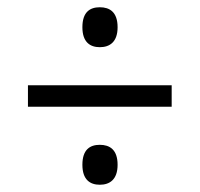

<svg xmlns="http://www.w3.org/2000/svg" viewBox="-20 -622 550 529"><path d="M255 -492C282 -492 304 -506 304 -547C304 -589 282 -602 255 -602C228 -602 207 -589 207 -547C207 -506 228 -492 255 -492ZM57 -328H453V-387H57ZM255 -113C282 -113 304 -127 304 -168C304 -210 282 -223 255 -223C228 -223 207 -210 207 -168C207 -127 228 -113 255 -113Z"/></svg>

Font: Noto Serif Ethiopic SmCn
Style: Regular
Weight: 400
Width: 4
Designer: Monotype Design Team
Foundry: Monotype Imaging Inc.
Version: Version 2.102